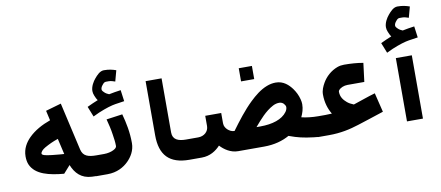

<svg xmlns="http://www.w3.org/2000/svg" viewBox="-80 -1286 3702 1610"><g transform="rotate(-10 1771.0 -481.5)"><path d="M363 -364 394 -230C369 -231 344 -234 322 -236C300 -238 280 -240 263 -243C244 -246 207 -251 207 -266C207 -273 211 -281 218 -289C225 -297 235 -305 249 -313C283 -332 320 -350 363 -364ZM660 0V-172C589 -172 546 -185 532 -243L439 -651L307 -613L326 -529C253 -503 188 -467 140 -419C103 -382 71 -332 71 -266C71 -240 75 -216 83 -197C123 -103 243 -78 365 -67L422 -131C451 -59 500 -6 590 -2C613 -1 636 0 660 0Z M931 -473 794 -454C805 -412 817 -364 823 -319C828 -287 833 -254 833 -222C833 -205 817 -196 803 -189C783 -179 754 -172 723 -172H625V0H723C802 0 862 -33 902 -73C936 -107 969 -157 969 -222C969 -315 952 -396 931 -473ZM852 -658C838 -663 823 -672 813 -682C806 -689 796 -698 796 -709C796 -724 805 -737 813 -746C820 -755 829 -766 843 -766H868C888 -766 904 -759 921 -754L946 -846C914 -857 886 -864 843 -864C808 -864 781 -832 762 -810C742 -787 718 -747 718 -709C718 -696 721 -682 727 -668C733 -654 739 -639 749 -626C717 -614 689 -600 656 -585L691 -497C727 -515 760 -529 788 -539C816 -549 840 -557 862 -562C900 -571 931 -572 966 -579L953 -675C917 -669 886 -666 852 -658Z M1308 -252V-713H1172V-252C1172 -83 1250 0 1420 0H1449V-172H1420C1356 -172 1308 -190 1308 -252Z M2405 -188C2420 -220 2432 -254 2432 -295C2432 -308 2430 -321 2426 -337C2417 -373 2401 -404 2381 -432C2352 -471 2310 -512 2244 -512C2218 -512 2193 -507 2167 -497C2110 -475 2062 -435 2019 -394C1951 -329 1890 -248 1834 -172C1809 -172 1791 -184 1777 -196C1763 -209 1750 -227 1750 -253V-340H1614V-253C1614 -205 1574 -172 1525 -172H1414V0H1525C1596 0 1648 -35 1684 -74C1718 -37 1771 0 1834 0H2055C2144 0 2215 -21 2272 -53L2325 -35C2352 -27 2386 -18 2419 -13C2457 -7 2503 0 2547 0V-172C2499 -172 2443 -178 2405 -188ZM2055 -172H2021C2070 -229 2121 -290 2189 -326C2208 -336 2226 -340 2244 -340C2260 -340 2275 -332 2282 -323C2288 -315 2296 -306 2296 -295C2296 -283 2292 -269 2282 -255C2241 -198 2156 -172 2055 -172ZM2072 -572V-684H1960V-572Z M2858 -217C2835 -226 2817 -236 2803 -248C2776 -271 2753 -299 2753 -344C2753 -349 2755 -353 2759 -358C2773 -375 2803 -388 2834 -388H2977L2997 -547C2948 -556 2892 -560 2834 -560C2814 -560 2795 -557 2776 -550C2720 -529 2675 -488 2647 -439C2632 -412 2617 -381 2617 -344C2617 -275 2636 -219 2663 -174C2654 -173 2645 -173 2636 -173C2627 -173 2617 -172 2608 -172H2513V0H2608C2709 0 2788 -18 2866 -43C2894 -52 2924 -61 2956 -72L3087 -115L3047 -279C2981 -260 2923 -238 2858 -217Z M3408 0V-539H3272V0ZM3369 -757C3355 -762 3340 -771 3330 -781C3323 -788 3313 -797 3313 -808C3313 -823 3322 -836 3330 -845C3337 -854 3346 -865 3360 -865H3385C3405 -865 3421 -858 3438 -853L3463 -945C3431 -956 3403 -963 3360 -963C3325 -963 3298 -931 3279 -909C3259 -886 3235 -846 3235 -808C3235 -795 3238 -781 3244 -767C3250 -753 3256 -738 3266 -725C3234 -713 3206 -699 3173 -684L3208 -596C3244 -614 3277 -628 3305 -638C3333 -648 3357 -656 3379 -661C3417 -670 3448 -671 3483 -678L3470 -774C3434 -768 3403 -765 3369 -757Z"/></g></svg>

Font: Iranian Sans Web
Style: Bold
Weight: 700
Designer: Hooman Mehr, Hadi Navid in Neviseh Pardaz Co. Ltd. (http://nevisa.com)
Foundry: http://font-store.ir
Version: 5.0.2 build 3/9/1393